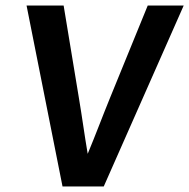

<svg xmlns="http://www.w3.org/2000/svg" viewBox="-20 -674 684 694"><path d="M355 0 644 -654H514L378 -321C349 -250 327 -190 297 -118C285 -188 277 -250 265 -321L210 -654H76L206 0Z"/></svg>

Font: Falling Sky
Style: MedObl
Weight: 500
Designer: Paul D. Hunt
Foundry: Adobe Systems Incorporated
Version: Version 1.02